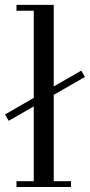

<svg xmlns="http://www.w3.org/2000/svg" viewBox="-27 -750 360 770"><path d="M-6.8 -291 108.4 -357.4V-707H39.1V-730.5H188.5V-403.3L298.8 -466.8L313.5 -441.4L188.5 -369.6V-23.4H257.8V0H39.1V-23.4H108.4V-323.2L7.8 -265.6Z"/></svg>

Font: Theano Didot
Style: Regular
Weight: 400
Designer: Alexey Kryukov
Version: Version 2.0